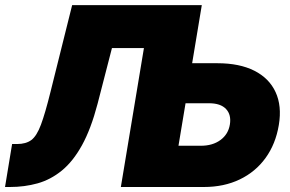

<svg xmlns="http://www.w3.org/2000/svg" viewBox="-43 -748 1159 768"><path d="M-22.9 0 5.4 -171.9H24.9Q61 -171.9 82.5 -188Q104 -204.1 120.8 -249.3Q137.7 -294.4 159.2 -381.3L245.6 -727.5H764.2L725.6 -495.1H827.1Q915 -495.1 974.4 -465.1Q1033.7 -435.1 1059.3 -379.6Q1085 -324.2 1072.3 -248Q1059.6 -171.9 1019.3 -116.2Q979 -60.5 916 -30.3Q853 0 772.5 0H440.4L532.7 -555.7H404.8L347.2 -332.5Q320.8 -231.9 284.9 -167Q249 -102.1 204.3 -65.7Q159.7 -29.3 107.4 -14.6Q55.2 0 -3.4 0ZM699.2 -335 670.9 -165H760.7Q807.6 -165 838.9 -188Q870.1 -210.9 876.5 -250Q882.8 -289.1 861.1 -312Q839.4 -335 793 -335Z"/></svg>

Font: Inter Display Black
Style: Italic
Weight: 900
Italic angle: -9.39999°
Designer: Rasmus Andersson
Foundry: rsms
Version: Version 4.000;git-a52131595